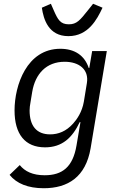

<svg xmlns="http://www.w3.org/2000/svg" viewBox="-20 -787 640 1019"><path d="M212 212C340.9 212 435 152 460.9 0L546.9 -516H469.1L453.8 -426.1H451C429 -492.9 376.1 -528.1 300.1 -528.1C122.2 -528.1 57.2 -334.2 57.2 -201C57.2 -74.9 112.9 -5 219.1 -5C310 -5 364 -56.1 403.1 -138.8H407L386 -14.9C366.8 99.1 311.1 143.1 217 143.1C154.1 143.1 111.9 122.9 84.9 89.1L30.9 141C67.8 187.1 128.9 212 212 212ZM137.1 -201C137.1 -214.8 138.8 -226.9 142 -245L150.9 -299C166.9 -394.9 225.9 -459.2 323.2 -459.2C399.9 -459.2 453.1 -418 441.1 -345.9L425.1 -247.9C415.8 -192.1 387.1 -152 367.9 -131C331 -89.8 289.1 -73.9 246.1 -73.9C174 -73.9 137.1 -119 137.1 -201ZM202.1 -746.1C210.9 -685 237.2 -595.2 343 -595.2C448.2 -595.2 495 -683.9 524.1 -746.1L474.1 -767L447.1 -733C404.1 -679 387.1 -658 345.2 -658C300.1 -658 286.9 -682.9 264.9 -733L250 -767Z"/></svg>

Font: Margiela Mono Italic Italic
Style: Regular
Weight: 400
Designer: Mike Abbink, Paul van der Laan, Pieter van Rosmalen
Foundry: Bold Monday
Version: Version 2.003 2021